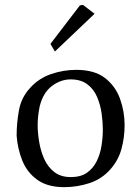

<svg xmlns="http://www.w3.org/2000/svg" viewBox="-20 -750 541 784"><path d="M242.2 14.2Q173.3 14.2 131.6 -16.4Q89.8 -46.9 70.8 -95Q51.8 -143.1 47.9 -195.8Q47.9 -247.6 57.4 -299.8Q66.9 -352.1 103 -391.1Q138.2 -430.2 188.5 -447.5Q238.8 -464.8 291 -464.8Q365.2 -464.8 408.2 -431.9Q451.2 -398.9 470 -346.9Q488.8 -294.9 488.8 -238.8Q488.8 -189.9 476.3 -143.1Q463.9 -96.2 431.2 -59.1Q396 -19 345.7 -2.4Q295.4 14.2 242.2 14.2ZM142.1 -315.9Q138.2 -296.9 136 -277.8Q133.8 -258.8 133.8 -238.8Q133.8 -208 139.9 -170.9Q146 -133.8 160.4 -101.3Q174.8 -68.8 201.4 -47.9Q228 -26.9 269 -26.9Q310.1 -26.9 335.4 -44.9Q360.8 -63 375 -92Q389.2 -121.1 394.5 -155Q399.9 -189 399.9 -220.2Q399.9 -251 395 -286.4Q390.1 -321.8 376.5 -354Q362.8 -386.2 336.4 -406Q310.1 -425.8 268.1 -425.8Q228 -425.8 192.1 -398.9Q156.2 -372.1 142.1 -315.9ZM204.1 -539.6 186 -570.8 306.2 -728 318.8 -730 366.2 -693.8Z"/></svg>

Font: Aref Ruqaa
Style: Regular
Weight: 400
Designer: Abdullah Aref
Version: Version 1.002